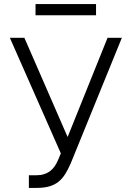

<svg xmlns="http://www.w3.org/2000/svg" viewBox="-20 -913 647 943"><path d="M28.4 -727.3H99.8L312.1 -240.1L508.2 -727.3H578.5L327.4 -110.8Q314.3 -80.6 300.1 -57.9Q285.9 -35.2 266.9 -20.1Q247.9 -5 221.9 2.5Q196 9.9 159.8 9.9H121.8V-52.2H158Q179 -52.2 195.7 -57.4Q212.4 -62.5 225.5 -72.3Q238.6 -82 248.8 -96.8Q258.9 -111.5 266.7 -130.7L278.8 -159.8ZM451.7 -893.1V-838.1H154.5V-893.1Z"/></svg>

Font: Inter P Light
Style: Regular
Weight: 300
Designer: Rasmus Andersson
Foundry: rsms
Version: Version 3.018;git-588b23468